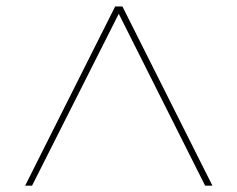

<svg xmlns="http://www.w3.org/2000/svg" viewBox="-20 -770 732 592"><path d="M635 -197.5H612.5L346.2 -727.5L78.8 -197.5H57.5L335 -750H357.5Z"/></svg>

Font: Now Thin
Style: Regular
Weight: 250
Designer: Alfredo Marco Pradil
Foundry: Alfredo Marco Pradil
Version: Version 1.002;PS 001.002;hotconv 1.0.88;makeotf.lib2.5.64775